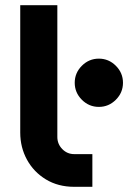

<svg xmlns="http://www.w3.org/2000/svg" viewBox="-20 -720 499 740"><path d="M361 -308Q323 -308 295.5 -335.5Q268 -363 268 -401Q268 -439 295.5 -466.5Q323 -494 361 -494Q399 -494 426.5 -466.5Q454 -439 454 -401Q454 -363 426.5 -335.5Q399 -308 361 -308ZM266 0Q204 0 157 -28.5Q110 -57 84 -104.5Q58 -152 58 -209V-700H201V-192Q201 -165 220 -145.5Q239 -126 266 -126H336V0Z"/></svg>

Font: MuseoModerno SemiBold
Style: Regular
Weight: 600
Designer: Pablo Cosgaya, Héctor Gatti, Marcela Romero, and the Authors of The MuseoModerno Project.
Foundry: Omnibus-Type Team
Version: Version 1.001